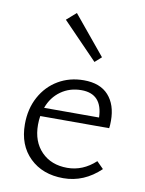

<svg xmlns="http://www.w3.org/2000/svg" viewBox="-80 -750 613 812"><g transform="rotate(10 226.0 -344.0)"><path d="M407 -62Q337 5 248 5Q159 5 104 -48.5Q49 -102 49 -192Q49 -258 77 -309.5Q105 -361 153.5 -389.5Q202 -418 263 -418Q333 -418 369 -378Q405 -338 405 -269Q405 -248 403 -237H107Q104 -219 104 -199Q104 -127 146 -84Q188 -41 257 -41Q324 -41 378 -91ZM117 -274H353Q350 -375 260 -375Q210 -375 172 -348Q134 -321 117 -274ZM143 -657 184 -693 321 -527 293 -502Z"/></g></svg>

Font: Ysabeau Semilight
Style: Regular
Weight: 300
Designer: Christian Thalmann (Catharsis Fonts)
Version: Version 0.003